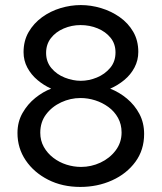

<svg xmlns="http://www.w3.org/2000/svg" viewBox="-20 -730 638 758"><path d="M297 8Q226 8 170 -20.5Q114 -49 81.5 -97Q49 -145 49 -205Q49 -249 69 -284Q89 -319 119.5 -343.5Q150 -368 182 -380Q153 -393 128 -414Q103 -435 88 -463Q73 -491 73 -524Q73 -569 93 -603.5Q113 -638 146 -662Q179 -686 219 -698Q259 -710 299 -710Q339 -710 379 -698Q419 -686 452.5 -662.5Q486 -639 506 -604.5Q526 -570 526 -525Q526 -492 511 -463.5Q496 -435 470.5 -414Q445 -393 415 -380Q451 -366 481.5 -340.5Q512 -315 530.5 -280Q549 -245 549 -201Q549 -138 514.5 -91Q480 -44 422.5 -18Q365 8 297 8ZM298 -343Q258 -343 221.5 -326Q185 -309 162 -278.5Q139 -248 139 -206Q139 -175 153 -150Q167 -125 190.5 -107Q214 -89 242.5 -80Q271 -71 300 -71Q340 -71 376.5 -88Q413 -105 436.5 -136Q460 -167 460 -207Q460 -239 446 -264.5Q432 -290 408 -307.5Q384 -325 355.5 -334Q327 -343 298 -343ZM299 -411Q331 -411 362.5 -424Q394 -437 415 -462Q436 -487 436 -523Q436 -557 416.5 -581Q397 -605 365.5 -618Q334 -631 298 -631Q263 -631 231.5 -617.5Q200 -604 181 -579.5Q162 -555 162 -521Q162 -486 183 -461Q204 -436 236 -423.5Q268 -411 299 -411Z"/></svg>

Font: YasnoRaleway Medium
Style: Regular
Weight: 500
Designer: Matt McInerney, Pablo Impallari, Rodrigo Fuenzalida
Foundry: Matt McInerney, Pablo Impallari, Rodrigo Fuenzalida
Version: Version 4.026